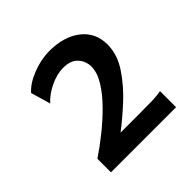

<svg xmlns="http://www.w3.org/2000/svg" viewBox="-108 -687 524 524"><g transform="rotate(-45 154.0 -425.5)"><path d="M35.2 -249V-301.3Q61.5 -318.8 90.3 -341.8Q119.1 -364.7 144.5 -390.4Q169.9 -416 185.8 -441.9Q201.7 -467.8 201.7 -490.7Q201.7 -511.7 187.7 -527.3Q173.8 -543 144.5 -543Q120.6 -543 94.2 -530.5Q67.9 -518.1 50.8 -499L34.2 -556.2Q51.8 -576.2 85 -589.1Q118.2 -602.1 150.9 -602.1Q206.5 -602.1 241 -575.2Q275.4 -548.3 275.4 -502.4Q275.4 -463.4 250.7 -426.8Q226.1 -390.1 192.1 -359.1Q158.2 -328.1 130.4 -307.1H198.2Q235.8 -307.1 253.4 -307.6Q271 -308.1 286.6 -311V-249Z"/></g></svg>

Font: Harmattan
Style: Bold
Weight: 700
Designer: George W. Nuss III and SIL International
Foundry: SIL International
Version: Version 4.000